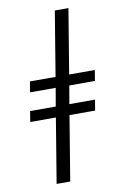

<svg xmlns="http://www.w3.org/2000/svg" viewBox="-103 -882 706 1084"><g transform="rotate(-10 250.0 -340.0)"><path d="M131 143 192 -227H45L55 -288H202L220 -392H73L83 -453H230L291 -823H369L308 -453H455L445 -392H298L280 -288H427L417 -227H270L209 143Z"/></g></svg>

Font: Iosevka Term Curly
Style: Italic
Weight: 400
Italic angle: -9°
Designer: Belleve Invis
Foundry: Belleve Invis
Version: Version 32.3.0